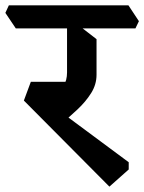

<svg xmlns="http://www.w3.org/2000/svg" viewBox="-59 -644 538 716"><path d="M349 52 30 -269 56 -339H195L154 -237L421 -39V-12ZM163 -177 96 -270Q123 -279 144 -291.5Q165 -304 178 -324Q191 -344 191 -374V-565L235 -549L301 -498V-365Q301 -329 281 -297Q261 -265 229.5 -235.5Q198 -206 163 -177ZM0 -538 -39 -596 -26 -624H420L459 -565L446 -538Z"/></svg>

Font: Eczar Medium
Style: Regular
Weight: 500
Designer: Vaibhav Singh
Foundry: Rosetta Type Foundry
Version: Version 2.000